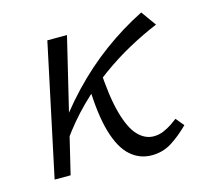

<svg xmlns="http://www.w3.org/2000/svg" viewBox="-72 -500 614 583"><g transform="rotate(-15 235.5 -208.5)"><path d="M101.5 -102.3 77.7 -117Q126.2 -188.5 180 -245.1Q233.8 -301.7 293.5 -345.6Q353.2 -389.5 418.3 -422.1L452.1 -374.9Q407.9 -356.5 361.7 -331.4Q315.5 -306.3 269.7 -273Q223.9 -239.6 181.3 -197.4Q138.6 -155.1 101.5 -102.3ZM33 0 121.1 -414.2H182.8L83.3 0ZM337.8 5.2Q299.6 5.2 270.9 -20.4Q242.2 -46 226 -101.5Q209.7 -156.9 207.2 -247.1L252.5 -292.6Q257.4 -202.5 272 -149Q286.6 -95.6 308.7 -72.3Q330.8 -49 358.5 -49Q374.3 -49 388.8 -55Q403.4 -61.1 415.5 -69.2Q427.5 -77.3 435.2 -83.3L456.3 -57.6Q428.8 -30.3 400.7 -12.5Q372.6 5.2 337.8 5.2Z"/></g></svg>

Font: Ysabeau
Style: Bold Italic
Weight: 700
Italic angle: -12°
Designer: Christian Thalmann (Catharsis Fonts)
Version: Version 2.002